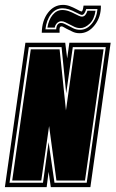

<svg xmlns="http://www.w3.org/2000/svg" viewBox="-46 -766 473 786"><path d="M-26 0 58 -591H221L229 -527L238 -591H407L324 0H162L153 -63L145 0ZM-7 -18H130L153 -184L177 -18H309L387 -573H252L225 -384L206 -573H72ZM4 -27 80 -564H198L224 -314L259 -564H378L302 -27H185L155 -250L123 -27ZM280 -630Q263 -630 249.5 -637Q236 -644 227 -648Q217 -653 213.5 -655.5Q210 -658 206 -658Q201 -658 199 -653.5Q197 -649 198 -632H125Q126 -682 150.5 -714Q175 -746 212 -746Q226 -746 239.5 -741Q253 -736 266 -729Q277 -723 281.5 -721Q286 -719 288 -719Q293 -719 296 -743H367Q368 -697 342 -663.5Q316 -630 280 -630ZM282 -644Q309 -644 329.5 -668.5Q350 -693 353 -729H307Q300 -705 289 -705Q284 -705 265 -715Q234 -732 210 -732Q182 -732 163 -708Q144 -684 140 -646H184Q186 -672 204 -672Q211 -672 218 -668.5Q225 -665 235 -660Q244 -655 255.5 -649.5Q267 -644 282 -644ZM283 -651Q270 -651 259 -656Q248 -661 239 -666Q229 -671 221 -675Q213 -679 205 -679Q195 -679 187.5 -671.5Q180 -664 178 -653H148Q153 -685 169.5 -705Q186 -725 209 -725Q223 -725 236.5 -720Q250 -715 261 -709Q269 -705 276.5 -701.5Q284 -698 289 -698Q298 -698 303.5 -705Q309 -712 312 -722H345Q340 -687 321 -669Q302 -651 283 -651Z"/></svg>

Font: Alumni Sans Collegiate One
Style: Italic
Weight: 400
Italic angle: -8°
Designer: Robert E. Leuschke
Foundry: Robert E. Leuschke
Version: Version 1.100